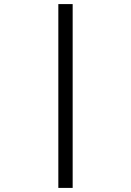

<svg xmlns="http://www.w3.org/2000/svg" viewBox="-20 -780 640 938"><path d="M265 138V-760H335V138Z"/></svg>

Font: iA Writer Duo S
Style: Regular
Weight: 400
Designer: Mike Abbink, Paul van der Laan, Pieter van Rosmalen, Oliver Reichenstein
Foundry: Bold Monday and Information Architects Inc.
Version: Version 2.000